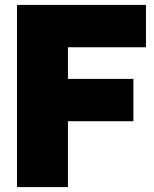

<svg xmlns="http://www.w3.org/2000/svg" viewBox="-20 -760 626 780"><path d="M573 -568H256V-439.5H522V-267.5H256V0H49V-740H573Z"/></svg>

Font: Encode Sans Semi Condensed Black
Style: Regular
Weight: 900
Width: 4
Designer: Multiple Designers
Foundry: Impallari Type
Version: Version 2.000